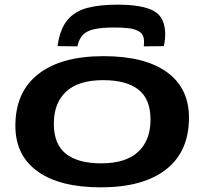

<svg xmlns="http://www.w3.org/2000/svg" viewBox="-20 -794 876 824"><path d="M413 10Q237 10 142 -58Q47 -126 46 -251Q45 -398 143.5 -475.5Q242 -553 424 -553Q601 -553 695.5 -485Q790 -417 791 -292Q792 -145 693.5 -67.5Q595 10 413 10ZM414 -93Q520 -93 573 -142.5Q626 -192 626 -281Q626 -369 574 -409.5Q522 -450 423 -450Q317 -450 264 -401Q211 -352 211 -263Q211 -175 263 -134Q315 -93 414 -93ZM484 -774Q591 -774 640 -747Q689 -720 689 -646Q689 -622 683 -596L597 -595Q598 -602 598 -607.5Q598 -613 598 -617Q598 -645 579 -657.5Q560 -670 531 -673Q502 -676 472 -676Q418 -676 385.5 -669Q353 -662 336 -644.5Q319 -627 312 -595L227 -596Q237 -669 269 -707.5Q301 -746 354.5 -760Q408 -774 484 -774Z"/></svg>

Font: Georama Extra Expanded SemiBold
Style: Italic
Weight: 600
Width: 8
Italic angle: -9°
Designer: Jean-Baptiste Levee
Foundry: Production Type
Version: Version 1.000